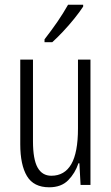

<svg xmlns="http://www.w3.org/2000/svg" viewBox="-20 -785 472 815"><path d="M364 -532V0H322L317 -92H313Q299 -50 269.5 -20Q240 10 189 10Q123 10 94.5 -37.5Q66 -85 66 -173V-532H120V-185Q120 -109 139.5 -74Q159 -39 198 -39Q254 -39 282.5 -88Q311 -137 311 -240V-532ZM333 -757Q318 -734 295 -705.5Q272 -677 247 -650.5Q222 -624 202 -606H169V-618Q200 -658 224 -693Q248 -728 269 -765H333Z"/></svg>

Font: Noto Sans Khmer ExtraCondensed Light
Style: Regular
Weight: 300
Width: 2
Designer: Danh Hong and the Monotype Design Team
Foundry: Monotype Imaging Inc.
Version: Version 2.004; ttfautohint (v1.8.4.7-5d5b)